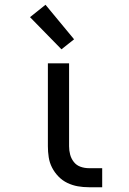

<svg xmlns="http://www.w3.org/2000/svg" viewBox="-20 -786 540 806"><path d="M409 0H353Q329 0 306.5 -4Q284 -8 263 -18Q242 -28 225.5 -45Q209 -62 198.5 -82.5Q188 -103 184.5 -126Q181 -149 181 -172V-520H270V-172Q270 -154 274.5 -137Q279 -120 290 -106Q301 -92 318 -86Q335 -80 353 -80H409ZM238 -579 106 -714 171 -766 291 -621Z"/></svg>

Font: Iosevka Bendy Medium
Style: Regular
Weight: 500
Monospace: yes
Designer: Belleve Invis
Foundry: Belleve Invis
Version: Version 30.1.2